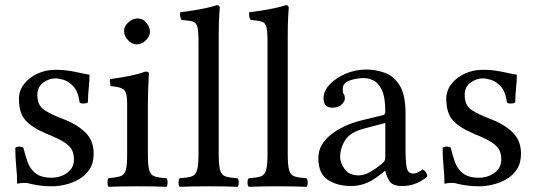

<svg xmlns="http://www.w3.org/2000/svg" viewBox="-20 -718 2055 740"><path d="M39 -148Q44 -153 56 -153Q64 -153 70 -149Q77 -121 86 -94.5Q95 -68 116.5 -50.5Q138 -33 180 -33Q199 -33 218.5 -40.5Q238 -48 251.5 -63.5Q265 -79 265 -103Q265 -125 257 -140.5Q249 -156 227 -170Q205 -184 163 -201Q105 -225 79 -253.5Q53 -282 53 -337Q53 -369 73 -394.5Q93 -420 125 -434.5Q157 -449 194 -449Q233 -449 267.5 -441.5Q302 -434 325 -430Q325 -405 322 -378Q319 -351 319 -324Q317 -321 311.5 -320Q306 -319 301 -319Q291 -319 287 -323Q281 -366 262.5 -385.5Q244 -405 224.5 -410.5Q205 -416 194 -416Q169 -416 146.5 -399.5Q124 -383 124 -352Q124 -311 151.5 -293.5Q179 -276 224 -259Q275 -240 308 -208.5Q341 -177 341 -126Q341 -89 324.5 -64.5Q308 -40 282.5 -26Q257 -12 230 -6Q203 0 182 0Q154 0 132.5 -3Q111 -6 91 -11Q86 -13 81 -13Q76 -13 71 -13Q61 -13 46 -10Q46 -42 42.5 -76.5Q39 -111 39 -148Z M458 -599Q458 -617 475 -632Q492 -647 510 -647Q531 -647 544.5 -630Q558 -613 558 -595Q558 -579 542.5 -563Q527 -547 506 -547Q488 -547 473 -563.5Q458 -580 458 -599ZM550 -122Q550 -81 555 -62.5Q560 -44 575.5 -38.5Q591 -33 622 -31Q626 -25 626 -14Q626 -4 622 2Q597 1 568.5 0.5Q540 0 510 0Q480 0 452 0.5Q424 1 398 2Q394 -4 394 -14Q394 -25 398 -31Q429 -34 444.5 -39Q460 -44 465 -62.5Q470 -81 470 -122V-317Q470 -346 465.5 -359.5Q461 -373 447 -378.5Q433 -384 406 -386Q405 -391 404 -400Q403 -409 404 -413Q455 -420 487 -427Q519 -434 540 -442Q554 -442 554 -435Q554 -435 553 -417Q552 -399 551 -372.5Q550 -346 550 -321Z M745 -122V-559Q745 -597 741 -613.5Q737 -630 723.5 -634.5Q710 -639 681 -641Q677 -644 675.5 -650.5Q674 -657 674 -663Q674 -669 675 -671Q695 -673 723 -677.5Q751 -682 776.5 -687.5Q802 -693 815 -698Q827 -698 827 -688Q827 -688 825 -660Q823 -632 823 -583V-122Q823 -81 828.5 -62Q834 -43 849.5 -38Q865 -33 895 -31Q900 -27 900 -14Q900 -2 895 2Q871 1 843 0.5Q815 0 785 0Q755 0 727 0.5Q699 1 673 2Q668 -2 668 -14Q668 -27 673 -31Q703 -33 718.5 -38Q734 -43 739.5 -62Q745 -81 745 -122Z M1011 -122V-559Q1011 -597 1007 -613.5Q1003 -630 989.5 -634.5Q976 -639 947 -641Q943 -644 941.5 -650.5Q940 -657 940 -663Q940 -669 941 -671Q961 -673 989 -677.5Q1017 -682 1042.5 -687.5Q1068 -693 1081 -698Q1093 -698 1093 -688Q1093 -688 1091 -660Q1089 -632 1089 -583V-122Q1089 -81 1094.5 -62Q1100 -43 1115.5 -38Q1131 -33 1161 -31Q1166 -27 1166 -14Q1166 -2 1161 2Q1137 1 1109 0.5Q1081 0 1051 0Q1021 0 993 0.5Q965 1 939 2Q934 -2 934 -14Q934 -27 939 -31Q969 -33 984.5 -38Q1000 -43 1005.5 -62Q1011 -81 1011 -122Z M1301 -375Q1301 -359 1305 -355Q1309 -351 1309 -337Q1309 -327 1296.5 -315Q1284 -303 1261 -303Q1227 -303 1227 -339Q1227 -368 1251 -393Q1275 -418 1312.5 -434Q1350 -450 1391 -450Q1428 -450 1463 -437.5Q1498 -425 1520.5 -388.5Q1543 -352 1543 -281V-134Q1543 -100 1547 -74.5Q1551 -49 1573 -49Q1582 -49 1593 -55Q1604 -61 1609 -65Q1618 -60 1622 -53.5Q1626 -47 1627 -38Q1611 -23 1585.5 -12Q1560 -1 1531 -1Q1494 -1 1482 -18.5Q1470 -36 1465 -59H1463L1443 -43Q1410 -18 1384.5 -9.5Q1359 -1 1333 -1Q1281 -1 1244 -24.5Q1207 -48 1207 -109Q1207 -160 1254 -198Q1301 -236 1373 -254L1459 -275Q1461 -276 1463 -279Q1465 -282 1465 -287Q1465 -344 1451.5 -371.5Q1438 -399 1419 -408Q1400 -417 1383 -417Q1355 -417 1328 -408Q1301 -399 1301 -375ZM1465 -244 1385 -223Q1330 -209 1310.5 -178Q1291 -147 1291 -113Q1291 -90 1308.5 -66Q1326 -42 1363 -42Q1384 -42 1408 -56Q1432 -70 1451 -86Q1457 -91 1461 -96.5Q1465 -102 1465 -112Z M1686 -148Q1691 -153 1703 -153Q1711 -153 1717 -149Q1724 -121 1733 -94.5Q1742 -68 1763.5 -50.5Q1785 -33 1827 -33Q1846 -33 1865.5 -40.5Q1885 -48 1898.5 -63.5Q1912 -79 1912 -103Q1912 -125 1904 -140.5Q1896 -156 1874 -170Q1852 -184 1810 -201Q1752 -225 1726 -253.5Q1700 -282 1700 -337Q1700 -369 1720 -394.5Q1740 -420 1772 -434.5Q1804 -449 1841 -449Q1880 -449 1914.5 -441.5Q1949 -434 1972 -430Q1972 -405 1969 -378Q1966 -351 1966 -324Q1964 -321 1958.5 -320Q1953 -319 1948 -319Q1938 -319 1934 -323Q1928 -366 1909.5 -385.5Q1891 -405 1871.5 -410.5Q1852 -416 1841 -416Q1816 -416 1793.5 -399.5Q1771 -383 1771 -352Q1771 -311 1798.5 -293.5Q1826 -276 1871 -259Q1922 -240 1955 -208.5Q1988 -177 1988 -126Q1988 -89 1971.5 -64.5Q1955 -40 1929.5 -26Q1904 -12 1877 -6Q1850 0 1829 0Q1801 0 1779.5 -3Q1758 -6 1738 -11Q1733 -13 1728 -13Q1723 -13 1718 -13Q1708 -13 1693 -10Q1693 -42 1689.5 -76.5Q1686 -111 1686 -148Z"/></svg>

Font: Triodion
Style: Regular
Weight: 400
Version: Version 1.201; ttfautohint (v1.8.4.7-5d5b)